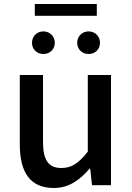

<svg xmlns="http://www.w3.org/2000/svg" viewBox="-20 -926 660 960"><path d="M249 14C324 14 378 -25 428 -83H431L440 0H535V-551H419V-168C374 -110 338 -86 287 -86C223 -86 195 -124 195 -218V-551H79V-204C79 -64 131 14 249 14ZM197 -656C230 -656 254 -680 254 -712C254 -744 230 -769 197 -769C164 -769 140 -744 140 -712C140 -680 164 -656 197 -656ZM154 -847H464V-906H154ZM423 -656C456 -656 480 -680 480 -712C480 -744 456 -769 423 -769C390 -769 366 -744 366 -712C366 -680 390 -656 423 -656Z"/></svg>

Font: ChiuKong Gothic CL Medium
Style: Regular
Weight: 500
Designer: Ryoko NISHIZUKA 西塚涼子 (kana, bopomofo & ideographs); Paul D. Hunt (Latin, Greek & Cyrillic); Sandoll Communications 산돌커뮤니
Foundry: Adobe
Version: Version 1.300